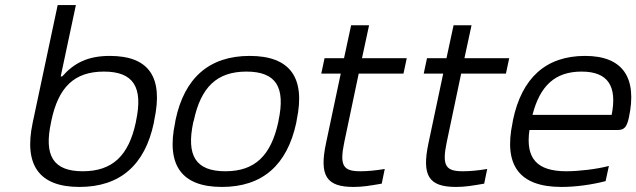

<svg xmlns="http://www.w3.org/2000/svg" viewBox="-20 -730 2516 759"><path d="M588 -244 590 -256C626 -424 570 -509 414 -509C326 -509 272 -480 226 -428H220L280 -710H208L109 -244C74 -78 134 9 294 9C455 9 553 -78 588 -244ZM182 -247 183 -253C211 -385 273 -447 391 -447C508 -447 546 -385 518 -253L517 -247C489 -115 425 -53 307 -53C190 -53 153 -115 182 -247Z M674 -256 672 -244C637 -78 697 9 857 9C1018 9 1115 -78 1151 -244L1153 -256C1188 -422 1128 -509 967 -509C807 -509 709 -422 674 -256ZM744 -247 746 -253C774 -385 837 -447 954 -447C1072 -447 1109 -385 1081 -253L1080 -247C1051 -115 988 -53 871 -53C753 -53 716 -115 744 -247Z M1405 -53C1338 -53 1321 -73 1341 -168L1398 -439H1575L1588 -500H1411L1439 -630H1368L1340 -500H1263L1250 -439H1327L1269 -165C1241 -34 1271 9 1378 9C1414 9 1442 4 1489 -4L1501 -62C1465 -56 1433 -53 1405 -53Z M1810 -53C1743 -53 1726 -73 1746 -168L1803 -439H1980L1993 -500H1816L1844 -630H1773L1745 -500H1668L1655 -439H1732L1674 -165C1646 -34 1676 9 1783 9C1819 9 1847 4 1894 -4L1906 -62C1870 -56 1838 -53 1810 -53Z M2466 -265C2500 -422 2443 -509 2293 -509C2138 -509 2043 -422 2008 -256L2006 -244C1971 -77 2032 9 2200 9C2253 9 2316 1 2374 -14L2387 -74C2338 -61 2267 -53 2219 -53C2102 -53 2057 -104 2073 -216H2421C2449 -216 2458 -229 2466 -265ZM2085 -276C2115 -392 2175 -447 2279 -447C2385 -447 2420 -388 2398 -276Z"/></svg>

Font: LT Wave Text Light Italic
Style: Regular
Weight: 300
Designer: Daniel Lyons
Version: Version 2.5 (Glyphs App)